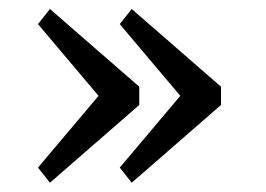

<svg xmlns="http://www.w3.org/2000/svg" viewBox="-20 -426 584 422"><path d="M243.2 -373 269.5 -406.2 465.8 -235.4V-195.3L269.5 -24.4L243.2 -57.6L407.2 -252V-178.7ZM63.5 -373 89.8 -406.2 286.1 -235.4V-195.3L89.8 -24.4L63.5 -57.6L227.5 -252V-178.7Z"/></svg>

Font: Crimson Pro ExtraLight
Style: Regular
Weight: 400
Version: Version 1.002